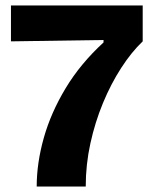

<svg xmlns="http://www.w3.org/2000/svg" viewBox="-20 -681 557 701"><path d="M114 0Q114 -86 140 -178Q166 -270 220 -359.5Q274 -449 358 -526V-535L20 -530V-661H501V-530Q460 -491 422.5 -433Q385 -375 356 -305Q327 -235 310 -157.5Q293 -80 293 0Z"/></svg>

Font: Bricolage Grotesque 12pt ExtraBold
Style: Regular
Weight: 800
Designer: Mathieu Triay
Foundry: Atelier Triay
Version: Version 1.001; ttfautohint (v1.8.4.7-5d5b);gftools[0.9.33.de